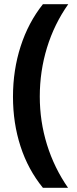

<svg xmlns="http://www.w3.org/2000/svg" viewBox="-20 -739 369 917"><path d="M42 -277Q42 -404 78.5 -517.5Q115 -631 185 -719H306Q239 -624 204.5 -511.5Q170 -399 170 -278Q170 -159 204.5 -48Q239 63 305 158H185Q114 71 78 -40Q42 -151 42 -277Z"/></svg>

Font: Noto Sans Ethiopic SemiCondensed
Style: Bold
Weight: 700
Width: 4
Designer: Monotype Design Team
Foundry: Monotype Imaging Inc.
Version: Version 2.102; ttfautohint (v1.8.4.7-5d5b)